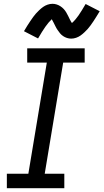

<svg xmlns="http://www.w3.org/2000/svg" viewBox="-20 -989 544 1009"><path d="M16 0H318V-76H215L312 -660H425V-735H123V-660H226L129 -76H16ZM354 -786Q367 -786 380 -790.5Q393 -795 403.5 -802.5Q414 -810 424.5 -820Q435 -830 441.5 -837.5Q448 -845 455.5 -855Q463 -865 470.5 -876.5Q478 -888 486.5 -901.5Q495 -915 504 -930L430 -968Q408 -930 392 -907Q376 -884 358 -868Q353 -875 347.5 -886Q342 -897 338 -905.5Q334 -914 328 -924Q322 -934 315 -941.5Q308 -949 298.5 -955.5Q289 -962 278 -965.5Q267 -969 256 -969Q243 -969 230 -964.5Q217 -960 206.5 -952.5Q196 -945 185.5 -935Q175 -925 168.5 -917.5Q162 -910 154.5 -900Q147 -890 139.5 -878.5Q132 -867 123.5 -854Q115 -841 106 -825L180 -787Q202 -825 218.5 -848.5Q235 -872 252 -888Q256 -881 262 -869.5Q268 -858 272 -849.5Q276 -841 282.5 -831.5Q289 -822 295.5 -814Q302 -806 311.5 -799.5Q321 -793 332 -789.5Q343 -786 354 -786Z"/></svg>

Font: Iosevka Sparkle Oblique
Style: Regular
Weight: 400
Italic angle: -9°
Designer: Belleve Invis
Foundry: Belleve Invis
Version: Version 4.5.0; ttfautohint (v1.8.3)